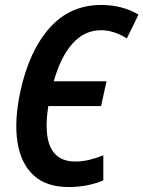

<svg xmlns="http://www.w3.org/2000/svg" viewBox="-20 -745 579 775"><path d="M257 10Q167 10 115.5 -37.5Q64 -85 50.5 -171.5Q37 -258 62 -375Q97 -538 179.5 -631.5Q262 -725 389 -725Q429 -725 467.5 -715.5Q506 -706 539 -686L492 -590Q439 -623 388 -623Q321 -623 273 -569.5Q225 -516 197 -417H410L388 -317H175Q140 -93 284 -93Q312 -93 341 -100Q370 -107 397 -118V-17Q370 -5 334 2.5Q298 10 257 10Z"/></svg>

Font: Noto Sans Condensed SemiBold
Style: Italic
Weight: 600
Width: 3
Italic angle: -12°
Designer: Monotype Design Team
Foundry: Monotype Imaging Inc.
Version: Version 2.013; ttfautohint (v1.8.4.7-5d5b)